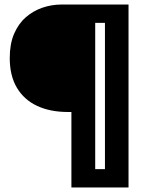

<svg xmlns="http://www.w3.org/2000/svg" viewBox="-20 -680 643 847"><path d="M295 147V-186H279Q201 -186 143.5 -213Q86 -240 54.5 -293Q23 -346 23 -424Q23 -486 42 -530.5Q61 -575 93.5 -603.5Q126 -632 167 -646Q208 -660 251 -660H400V147ZM353 147V66H495V147ZM443 147V-660H547V147ZM335 -579V-660H514V-579Z"/></svg>

Font: Bricolage Grotesque 36pt SemiCondensed
Style: Bold
Weight: 700
Width: 4
Designer: Mathieu Triay
Foundry: Atelier Triay
Version: Version 1.001;gftools[0.9.33.dev8+g029e19f]